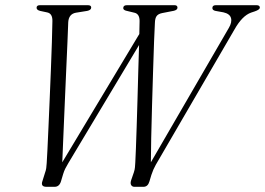

<svg xmlns="http://www.w3.org/2000/svg" viewBox="-20 -720 1022 740"><path d="M798.5 -689Q798.5 -700 812 -700H968.5Q981.5 -700 981.5 -690.5Q981 -682.5 961.5 -676L948 -671.5Q913.5 -659.5 883.5 -606L580.5 -85Q570.5 -67.5 563.5 -46L556 -21Q550 0 533 0H498Q489.5 0 485.5 -6.8Q481.5 -13.5 485.5 -25.5L496 -56Q499.5 -66.5 500.2 -75.8Q501 -85 501.5 -95Q502.5 -110 503.8 -146.5Q505 -183 506.8 -232.8Q508.5 -282.5 510 -338Q511.5 -393.5 513 -447.8Q514.5 -502 516 -546.5L243.5 -91.5Q236 -79 231.5 -70Q227 -61 223.5 -49.5L215 -21Q208.5 0 190.5 0H159Q135 0 144 -23.5L153.5 -54Q157 -63.5 158.2 -72Q159.5 -80.5 160 -91.5Q161 -105.5 162.8 -142.2Q164.5 -179 166.8 -229.8Q169 -280.5 171.5 -338Q174 -395.5 176.2 -452.5Q178.5 -509.5 180 -558Q181.5 -606.5 182 -639Q182.5 -667.5 162.5 -672L134.5 -678Q121 -681.5 121 -690Q121 -700 134 -700H318.5Q332 -700 331.5 -690.5Q331 -681 316 -678L272.5 -671Q245 -666 243 -634.5Q242 -606.5 240 -558.2Q238 -510 235.2 -450Q232.5 -390 229.8 -326Q227 -262 224.5 -202Q222 -142 220 -94.5L517 -589Q517.5 -622.5 518 -639Q518 -666.5 498 -671L465 -679Q455 -682 455 -689Q455 -700 469.5 -700H652.5Q664 -700 664 -690.5Q664 -682 650.5 -678.5L604.5 -669.5Q590 -666.5 583.8 -658.2Q577.5 -650 577 -631.5Q575.5 -610 573.8 -560.2Q572 -510.5 570 -446Q568 -381.5 566 -314Q564 -246.5 562.8 -188.2Q561.5 -130 561.5 -94.5L862 -612.5Q875 -634.5 870.2 -650.8Q865.5 -667 841 -672.5L810.5 -678Q798.5 -680.5 798.5 -689Z"/></svg>

Font: Fraunces 144pt S050 Light
Style: Italic
Weight: 300
Italic angle: -16°
Version: Version 1.000; ttfautohint (v1.8.3)